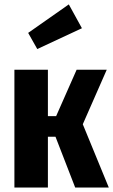

<svg xmlns="http://www.w3.org/2000/svg" viewBox="-20 -845 510 865"><path d="M290 -825.2 349.1 -717.8 147.9 -624 106.9 -696.8ZM460.9 -530.8 353 -285.2 470.2 0H318.8L230 -229H195.8V0H44.9V-530.8H195.8V-321.8H232.9L325.2 -530.8Z"/></svg>

Font: Fira Sans Compressed
Style: Bold
Weight: 700
Width: 1
Designer: Carrois Corporate & Edenspiekermann AG
Foundry: Carrois Corporate GbR & Edenspiekermann AG
Version: Version 4.203;PS 004.203;hotconv 1.0.88;makeotf.lib2.5.64775